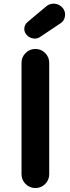

<svg xmlns="http://www.w3.org/2000/svg" viewBox="-20 -1000 369 1015"><path d="M93.8 -79.1V-668Q93.8 -698.2 115.2 -719.7Q136.7 -741.2 167 -741.2Q197.3 -741.2 218.8 -719.7Q240.2 -698.2 240.2 -668V-79.1Q240.2 -48.8 218.8 -27.3Q197.3 -5.9 167 -5.9Q136.7 -5.9 115.2 -27.3Q93.8 -48.8 93.8 -79.1ZM193.4 -805.7Q179.7 -795.9 163.1 -795.9Q159.2 -795.9 155.3 -796.9Q134.8 -799.8 121.1 -815.4Q108.4 -829.1 108.4 -846.7Q108.4 -869.1 126 -883.8L223.6 -965.8Q241.2 -980.5 262.7 -980.5Q265.6 -980.5 269.5 -980.5Q294.9 -977.5 311.5 -958Q324.2 -942.4 324.2 -922.9Q324.2 -918.9 323.2 -914.1Q320.3 -889.6 298.8 -876Z"/></svg>

Font: Gen Jyuu GothicX Bold
Style: Bold
Weight: 700
Designer: Ryoko NISHIZUKA (kana &amp; ideographs); Paul D. Hunt (Latin, Greek &amp; Cyrillic); Wenlong ZHANG (bopomofo); Sandoll C
Version: Version 1.058.20140828